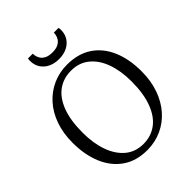

<svg xmlns="http://www.w3.org/2000/svg" viewBox="-267 -1097 1247 1247"><g transform="rotate(-45 357.0 -473.0)"><path d="M350.5 11Q247.5 12.5 177 -35.8Q106.5 -84 70.5 -169.8Q34.5 -255.5 34.5 -366Q34.5 -454.5 60 -525.8Q85.5 -597 131.2 -647.2Q177 -697.5 237.5 -724.2Q298 -751 367.5 -751Q468.5 -751 538 -704.8Q607.5 -658.5 643.8 -574.5Q680 -490.5 680 -378Q680 -290.5 654.8 -219Q629.5 -147.5 584.5 -96.5Q539.5 -45.5 479.8 -18Q420 9.5 350.5 11ZM355.5 -35Q424.5 -35 476.8 -73.2Q529 -111.5 558.2 -188Q587.5 -264.5 587.5 -378Q587.5 -474.5 561 -548Q534.5 -621.5 483.2 -663.2Q432 -705 358.5 -705Q289 -705 237 -667.8Q185 -630.5 156 -555.2Q127 -480 127 -366Q127 -269.5 153.5 -195Q180 -120.5 230.8 -77.8Q281.5 -35 355.5 -35ZM357.5 -812.5Q315.5 -812.5 283.5 -828Q251.5 -843.5 233.2 -871.8Q215 -900 215 -937.5Q215 -942.5 215.5 -948Q216 -953.5 217 -958.5H261Q261 -956 261.2 -952Q261.5 -948 262 -943Q264.5 -926 274.2 -910.2Q284 -894.5 304 -884Q324 -873.5 357.5 -873.5Q391 -873.5 411 -884Q431 -894.5 440.8 -910.2Q450.5 -926 453 -943Q454 -948 454 -952Q454 -956 454 -958.5H498Q499 -953.5 499.5 -948Q500 -942.5 500 -937.5Q500 -900 481.8 -871.8Q463.5 -843.5 431.5 -828Q399.5 -812.5 357.5 -812.5Z"/></g></svg>

Font: Merriweather 24pt Light
Style: Regular
Weight: 300
Designer: Eben Sorkin
Foundry: Eben Sorkin
Version: Version 2.100